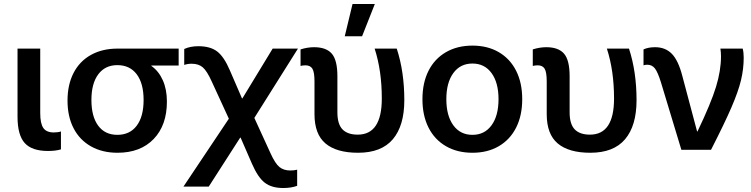

<svg xmlns="http://www.w3.org/2000/svg" viewBox="-20 -752 3770 964"><path d="M250 -87Q271 -87 286 -92V-2Q259 6 221 6Q140 6 104 -34Q68 -74 68 -166V-508H182V-184Q182 -132 197.5 -109.5Q213 -87 250 -87Z M740 -423V-421Q777 -395 797.5 -349Q818 -303 818 -242Q818 -123 751.5 -54Q685 15 570 15Q494 15 437 -17Q380 -49 349.5 -108Q319 -167 319 -247Q319 -327 349.5 -386Q380 -445 437 -476.5Q494 -508 570 -508H877V-423ZM569 -75Q632 -75 666.5 -121Q701 -167 701 -250Q701 -333 666.5 -379Q632 -425 569 -425Q508 -425 473.5 -379Q439 -333 439 -250Q439 -167 473 -121Q507 -75 569 -75Z M1134 -399 1195 -258H1197L1349 -508H1476L1257 -160L1338 17Q1362 70 1383.5 87Q1405 104 1437 104Q1457 104 1472 100V181Q1442 192 1402 192Q1344 192 1309.5 165.5Q1275 139 1245 70L1188 -61H1186L1028 185H901L1129 -156L1043 -343Q1019 -396 998 -414Q977 -432 942 -432Q922 -432 905 -426V-506Q935 -520 976 -520Q1036 -520 1070.5 -493.5Q1105 -467 1134 -399Z M1674 -369V-188Q1674 -129 1699.5 -102.5Q1725 -76 1776 -76Q1897 -76 1897 -257Q1897 -397 1861 -508H1972Q2010 -392 2010 -249Q2010 -121 1952.5 -53Q1895 15 1778 15Q1670 15 1614.5 -31.5Q1559 -78 1559 -179V-343Q1559 -390 1548.5 -407Q1538 -424 1514 -424Q1501 -424 1489 -421V-504Q1524 -515 1557 -515Q1618 -515 1646 -482.5Q1674 -450 1674 -369ZM1711 -570 1750 -732H1862L1798 -570Z M2352 -523Q2428 -523 2484.5 -490Q2541 -457 2571.5 -396.5Q2602 -336 2602 -254Q2602 -172 2571.5 -111.5Q2541 -51 2484.5 -18Q2428 15 2352 15Q2276 15 2219 -18Q2162 -51 2131.5 -111.5Q2101 -172 2101 -254Q2101 -336 2131.5 -396.5Q2162 -457 2219 -490Q2276 -523 2352 -523ZM2352 -433Q2291 -433 2256 -385Q2221 -337 2221 -254Q2221 -171 2256 -123Q2291 -75 2352 -75Q2413 -75 2448 -123Q2483 -171 2483 -254Q2483 -337 2448 -385Q2413 -433 2352 -433Z M2840 -369V-188Q2840 -129 2865.5 -102.5Q2891 -76 2942 -76Q3063 -76 3063 -257Q3063 -397 3027 -508H3138Q3176 -392 3176 -249Q3176 -121 3118.5 -53Q3061 15 2944 15Q2836 15 2780.5 -31.5Q2725 -78 2725 -179V-343Q2725 -390 2714.5 -407Q2704 -424 2680 -424Q2667 -424 2655 -421V-504Q2690 -515 2723 -515Q2784 -515 2812 -482.5Q2840 -450 2840 -369Z M3406 -370 3480 -92H3482Q3550 -234 3575 -316Q3600 -398 3600 -469Q3600 -490 3597 -508H3709Q3714 -489 3714 -463Q3714 -406 3700.5 -349.5Q3687 -293 3652.5 -213Q3618 -133 3550 0H3401L3299 -337Q3283 -389 3268.5 -408Q3254 -427 3230 -427Q3219 -427 3211 -424V-504Q3235 -515 3269 -515Q3321 -515 3353.5 -481.5Q3386 -448 3406 -370Z"/></svg>

Font: CST
Style: Medium
Weight: 500
Version: Version 1.00